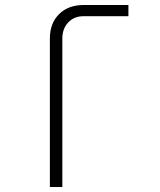

<svg xmlns="http://www.w3.org/2000/svg" viewBox="-20 -750 640 770"><path d="M180 -595Q180 -657 217 -693.5Q254 -730 316 -730H495V-685H315Q277 -685 253.5 -660Q230 -635 230 -595V0H180Z"/></svg>

Font: JetBrains Mono Extra Light
Style: Regular
Weight: 200
Monospace: yes
Designer: Philipp Nurullin, Konstantin Bulenkov
Foundry: JetBrains
Version: 2.002